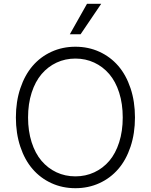

<svg xmlns="http://www.w3.org/2000/svg" viewBox="-20 -984 797 1014"><path d="M378.2 -737.2Q446.7 -737.2 505 -710.6Q563.2 -683.9 604.6 -636Q646 -588.1 669.4 -517.9Q692.8 -447.8 692.8 -363.6Q692.8 -279.5 669.4 -209.3Q646 -139.2 604.6 -91.3Q563.2 -43.3 505 -16.7Q446.7 9.9 378.2 9.9Q309.7 9.9 251.6 -16.7Q193.5 -43.3 152 -91.4Q110.4 -139.6 87.2 -209.7Q63.9 -279.8 63.9 -363.6Q63.9 -447.4 87.4 -517.6Q110.8 -587.7 152.2 -635.8Q193.5 -683.9 251.8 -710.6Q310 -737.2 378.2 -737.2ZM128.2 -363.6Q128.2 -291.9 147 -233Q165.8 -174 199.2 -134.8Q232.6 -95.5 278.4 -74Q324.2 -52.6 378.2 -52.6Q431.8 -52.6 477.8 -73.9Q523.8 -95.2 557.2 -134.4Q590.6 -173.7 609.4 -232.6Q628.2 -291.5 628.2 -363.6Q628.2 -435.7 609.4 -494.7Q590.6 -553.6 557 -592.9Q523.4 -632.1 477.6 -653.4Q431.8 -674.7 378.2 -674.7Q324.6 -674.7 278.9 -653.4Q233.3 -632.1 199.8 -592.9Q166.2 -553.6 147.2 -494.7Q128.2 -435.7 128.2 -363.6ZM348.7 -802.9 439.6 -964.1H514.6L405.5 -802.9Z"/></svg>

Font: Inter Light BETA
Style: Regular
Weight: 300
Designer: Rasmus Andersson
Foundry: rsms
Version: Version 3.011;git-f93a4a705